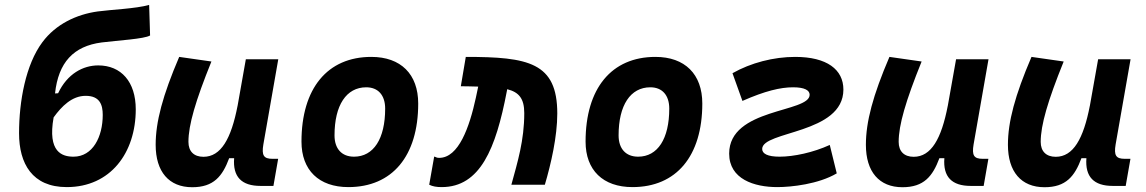

<svg xmlns="http://www.w3.org/2000/svg" viewBox="-20 -762 4728 792"><path d="M255.4 9.8C436 9.8 540 -131.8 540 -311C540 -424.8 479.5 -492.2 385.3 -492.2C322.8 -492.2 257.8 -458 219.7 -377.4L207 -376.5C220.7 -504.4 283.2 -571.8 399.4 -586.9C464.4 -595.2 575.7 -601.1 599.1 -615.7L595.2 -741.7C540 -726.1 437 -722.2 383.3 -714.8C294.9 -702.6 210 -662.1 154.8 -587.9C85.9 -495.6 58.6 -344.2 58.6 -212.4C58.6 -87.4 112.8 9.8 255.4 9.8ZM283.2 -115.7C236.8 -115.7 175.3 -133.8 201.2 -277.8C234.4 -323.7 276.9 -366.7 333.5 -366.7C392.1 -366.7 403.8 -329.1 403.8 -288.1C403.8 -197.8 362.8 -115.7 283.2 -115.7Z M772.9 10.3C861.3 10.3 897.5 -34.7 925.3 -109.4H945.8C939.9 -32.7 976.1 4.9 1054.7 4.9H1107.9L1127.4 -106.9H1104C1067.9 -106.9 1058.6 -120.6 1066.4 -166.5L1127.9 -517.6H994.1L960 -325.2V-325.7C933.6 -189.5 891.6 -115.2 819.3 -115.2C779.8 -115.2 757.3 -137.7 757.3 -176.8C757.3 -246.1 786.1 -345.2 852.1 -508.3L719.2 -527.3C650.9 -367.7 622.1 -259.3 622.1 -164.6C622.1 -53.7 676.8 10.3 772.9 10.3Z M1417 9.8C1598.1 9.8 1705.1 -118.2 1705.1 -335C1705.1 -456.1 1633.3 -527.3 1511.7 -527.3C1330.6 -527.3 1223.6 -397.5 1223.6 -177.7C1223.6 -60.1 1295.4 9.8 1417 9.8ZM1440.4 -115.7C1389.6 -115.7 1359.9 -148.4 1359.9 -203.6C1359.9 -328.1 1408.7 -401.9 1490.7 -401.9C1540 -401.9 1568.8 -369.1 1568.8 -314C1568.8 -189.5 1521 -115.7 1440.4 -115.7Z M2089.4 0H2227.5C2252.9 -85.9 2278.8 -198.7 2278.8 -293.9C2278.8 -504.4 2159.7 -527.3 1901.4 -527.3L1880.9 -406.2C1891.6 -406.2 1902.3 -405.8 1912.1 -405.8C1926.8 -405.3 1939.9 -405.3 1952.6 -404.8L1942.9 -358.9C1916.5 -237.3 1872.1 -110.8 1791.5 -110.8C1780.3 -110.8 1780.3 -113.8 1771 -116.2L1750.5 0C1765.1 7.3 1781.7 9.8 1801.8 9.8C1960.9 9.8 2025.4 -148.9 2070.3 -383.8L2072.3 -394C2120.6 -381.8 2142.6 -355.5 2142.6 -295.4C2142.6 -183.1 2115.2 -94.2 2089.4 0Z M2588.9 9.8C2770 9.8 2877 -118.2 2877 -335C2877 -456.1 2805.2 -527.3 2683.6 -527.3C2502.4 -527.3 2395.5 -397.5 2395.5 -177.7C2395.5 -60.1 2467.3 9.8 2588.9 9.8ZM2612.3 -115.7C2561.5 -115.7 2531.7 -148.4 2531.7 -203.6C2531.7 -328.1 2580.6 -401.9 2662.6 -401.9C2711.9 -401.9 2740.7 -369.1 2740.7 -314C2740.7 -189.5 2692.9 -115.7 2612.3 -115.7Z M3186.5 9.8C3244.6 9.8 3356.4 -2.4 3431.6 -46.9L3402.8 -164.1C3334.5 -132.8 3253.9 -115.7 3195.8 -115.7C3146.5 -115.7 3124 -127.9 3124 -147.5C3124 -222.7 3459 -208.5 3459 -392.6C3459 -475.1 3391.1 -527.3 3260.3 -527.3C3170.9 -527.3 3077.1 -502.9 3001.5 -460L3042.5 -345.7C3135.7 -386.7 3199.2 -401.9 3251.5 -401.9C3298.8 -401.9 3319.8 -389.6 3319.8 -371.1C3319.8 -296.4 2987.8 -317.4 2987.8 -128.4C2987.8 -22.9 3091.3 9.8 3186.5 9.8Z M3702.6 10.3C3791 10.3 3827.1 -34.7 3855 -109.4H3875.5C3869.6 -32.7 3905.8 4.9 3984.4 4.9H4037.6L4057.1 -106.9H4033.7C3997.6 -106.9 3988.3 -120.6 3996.1 -166.5L4057.6 -517.6H3923.8L3889.6 -325.2V-325.7C3863.3 -189.5 3821.3 -115.2 3749 -115.2C3709.5 -115.2 3687 -137.7 3687 -176.8C3687 -246.1 3715.8 -345.2 3781.7 -508.3L3648.9 -527.3C3580.6 -367.7 3551.8 -259.3 3551.8 -164.6C3551.8 -53.7 3606.4 10.3 3702.6 10.3Z M4288.6 10.3C4377 10.3 4413.1 -34.7 4440.9 -109.4H4461.4C4455.6 -32.7 4491.7 4.9 4570.3 4.9H4623.5L4643.1 -106.9H4619.6C4583.5 -106.9 4574.2 -120.6 4582 -166.5L4643.6 -517.6H4509.8L4475.6 -325.2V-325.7C4449.2 -189.5 4407.2 -115.2 4335 -115.2C4295.4 -115.2 4272.9 -137.7 4272.9 -176.8C4272.9 -246.1 4301.8 -345.2 4367.7 -508.3L4234.9 -527.3C4166.5 -367.7 4137.7 -259.3 4137.7 -164.6C4137.7 -53.7 4192.4 10.3 4288.6 10.3Z"/></svg>

Font: Cascadia Code
Style: Bold Italic
Weight: 700
Italic angle: -10°
Monospace: yes
Designer: Aaron Bell
Foundry: Saja Typeworks
Version: Version 2404.023